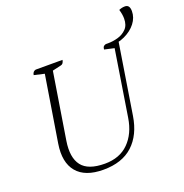

<svg xmlns="http://www.w3.org/2000/svg" viewBox="-143 -930 1025 1069"><g transform="rotate(-20 370.0 -395.0)"><path d="M290 12Q182 12 133.5 -46Q85 -104 102 -211L165 -602L104 -616Q107 -637 125 -641H284Q280 -618 265 -615L213 -603L150 -210Q135 -115 172.5 -66Q210 -17 309 -17Q397 -17 450 -70Q503 -123 517 -212L579 -603L521 -616Q522 -628 526 -633Q530 -638 540 -641H614L546 -214Q529 -106 465 -47Q401 12 290 12ZM551 -621 555 -641Q583 -641 613 -649.5Q643 -658 664 -679.5Q685 -701 685 -740Q685 -765 676 -794Q693 -802 712 -802Q740 -802 740 -764Q740 -726 715 -693.5Q690 -661 647 -641Q604 -621 551 -621Z"/></g></svg>

Font: Petrona ExtraLight
Style: Italic
Weight: 200
Italic angle: -9°
Designer: Ringo R. Seeber
Foundry: Ringo R. Seeber
Version: Version 2.001; ttfautohint (v1.8.3)